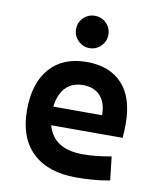

<svg xmlns="http://www.w3.org/2000/svg" viewBox="-84 -813 755 892"><g transform="rotate(10 293.0 -367.5)"><path d="M335.4 9.8Q201.7 9.8 129.2 -59.8Q56.6 -129.4 56.6 -259.8Q56.6 -386.7 118.4 -457Q180.2 -527.3 292.5 -527.3Q400.9 -527.3 460.2 -462.9Q519.5 -398.4 519.5 -275.9Q519.5 -240.7 516.6 -209H179.7Q209 -101.6 347.2 -101.6Q381.3 -101.6 414.3 -105.2Q447.3 -108.9 481.4 -115.2L494.1 -3.9Q445.8 4.9 406 7.3Q366.2 9.8 335.4 9.8ZM174.3 -295.9H404.3Q404.3 -355.5 375 -387Q345.7 -418.5 293.5 -418.5Q242.7 -418.5 211.9 -386.7Q181.2 -355 174.3 -295.9ZM292 -592.8Q260.7 -592.8 238.3 -615.2Q215.8 -637.7 215.8 -668.9Q215.8 -701.2 238.3 -723.1Q260.7 -745.1 292 -745.1Q323.7 -745.1 345.9 -723.1Q368.2 -701.2 368.2 -668.9Q368.2 -637.7 345.9 -615.2Q323.7 -592.8 292 -592.8Z"/></g></svg>

Font: CaskaydiaCove NF SemiBold
Style: Regular
Weight: 600
Designer: Aaron Bell
Foundry: Saja Typeworks
Version: Version 2111.001; VTT 6.35;Nerd Fonts 3.2.1